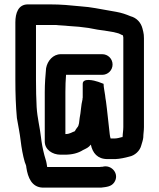

<svg xmlns="http://www.w3.org/2000/svg" viewBox="-20 -673 725 875"><path d="M493 -379C493 -405 472 -426 446 -426H257C222 -426 196 -396 190 -362C187 -330 184 -292 184 -253V-28C184 9 219 32 256 32H275C309 32 336 25 358 11C374 3 383 0 394 -14C402 24 424 52 470 52H506C527 51 550 46 568 41C595 36 618 14 624 -11C627 -22 632 -35 633 -47C633 -62 636 -77 636 -94V-499C636 -510 635 -520 633 -528L629 -544C622 -571 602 -592 575 -599C553 -608 537 -614 510 -619L476 -625C433 -632 396 -641 349 -644C299 -649 259 -653 207 -653H107C63 -653 50 -613 50 -571V-310C50 -244 52 -190 57 -135C63 -100 70 -67 74 -33C78 1 84 35 93 66C96 75 100 81 100 90C107 137 125 180 174 182H441C467 179 487 177 500 159C527 121 489 75 447 87C443 87 439 87 435 88H195C193 76 192 66 188 54C180 29 173 -3 169 -30L167 -46C162 -92 150 -135 147 -185C145 -224 144 -262 144 -310V-559H233C271 -556 301 -554 340 -551C371 -548 396 -544 424 -538C454 -533 489 -530 516 -522C523 -521 533 -514 540 -512C541 -510 541 -508 541 -507C542 -506 542 -503 542 -499V-94C542 -78 539 -64 539 -52L538 -48H535C526 -46 515 -42 503 -42H484C482 -49 481 -53 480 -62L478 -80C475 -111 471 -146 467 -179L463 -211C461 -221 460 -230 459 -239C457 -254 452 -277 452 -291L428 -300C408 -307 357 -319 357 -291V-228C356 -226 356 -223 356 -220C349 -193 349 -163 343 -135C341 -120 341 -101 332 -92C328 -87 324 -81 321 -75C308 -71 299 -62 278 -62V-254C278 -280 279 -310 281 -332H446C472 -332 493 -353 493 -379Z"/></svg>

Font: Electronic
Style: ExBlk
Weight: 900
Version: Version 1.011